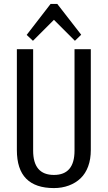

<svg xmlns="http://www.w3.org/2000/svg" viewBox="-20 -951 549 979"><path d="M255 8Q161 8 113.5 -40Q66 -88 66 -186V-700H149V-183Q149 -121 175.5 -90Q202 -59 255 -59Q360 -59 360 -183V-700H443V-186Q443 -139 429.5 -102.5Q416 -66 391 -42Q366 -18 331 -5Q296 8 255 8ZM116 -773 238 -931H272L394 -774L362 -743L239 -866H271L148 -743Z"/></svg>

Font: Pathway Extreme Condensed
Style: Regular
Weight: 400
Width: 3
Version: Version 1.001;gftools[0.9.26]